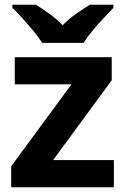

<svg xmlns="http://www.w3.org/2000/svg" viewBox="-20 -786 528 806"><path d="M458 0H27V-88L280 -432H42V-546H449V-449L203 -114H458ZM157 -606Q143 -629 120.5 -656Q98 -683 74.5 -709Q51 -735 32 -753V-766H131Q157 -750 187 -728.5Q217 -707 243 -680Q269 -707 300 -728.5Q331 -750 357 -766H456V-753Q438 -735 414 -709Q390 -683 367.5 -656Q345 -629 331 -606Z"/></svg>

Font: Noto Sans Kayah Li
Style: Bold
Weight: 700
Designer: Monotype Design Team, Sérgio Martins
Foundry: Monotype Imaging Inc.
Version: Version 2.002; ttfautohint (v1.8.4.7-5d5b)